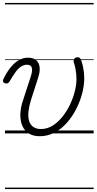

<svg xmlns="http://www.w3.org/2000/svg" viewBox="-34 -909 658 1308"><path d="M237 19Q193 19 163.5 1Q134 -17 119 -50Q104 -83 104.5 -128.5Q105 -174 124 -229L176 -389Q189 -429 182.5 -448.5Q176 -468 150 -468Q129 -468 109.5 -455.5Q90 -443 71.5 -417.5Q53 -392 31 -354Q26 -346 20.5 -342.5Q15 -339 3 -341Q-10 -344 -13 -352.5Q-16 -361 -11 -370Q10 -414 36 -447Q62 -480 92 -498Q122 -516 157 -516Q184 -516 202 -506Q220 -496 228.5 -478Q237 -460 236.5 -435Q236 -410 226 -380L178 -231Q165 -190 160.5 -153.5Q156 -117 163 -89.5Q170 -62 190.5 -46Q211 -30 245 -30Q287 -30 323.5 -52.5Q360 -75 390 -112Q420 -149 441.5 -193.5Q463 -238 475 -284.5Q487 -331 487 -371Q487 -390 485 -408.5Q483 -427 479 -446.5Q475 -466 468 -486Q466 -496 469 -503.5Q472 -511 478.5 -515Q485 -519 494 -519Q505 -519 511 -513Q517 -507 522 -490Q528 -471 532 -451.5Q536 -432 538 -413Q540 -394 540 -376Q540 -328 526 -273.5Q512 -219 485.5 -167Q459 -115 422 -73Q385 -31 338 -6Q291 19 237 19ZM0 369H604V379H0ZM0 -20H604V0H0ZM0 -505H604V-500H0ZM0 -889H604V-879H0Z"/></svg>

Font: Playwrite HR Guides
Style: Regular
Weight: 400
Designer: Veronika Burian, José Scaglione
Foundry: TypeTogether
Version: Version 1.003